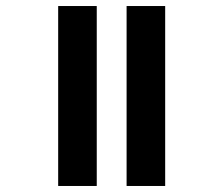

<svg xmlns="http://www.w3.org/2000/svg" viewBox="-20 -617 654 637"><path d="M400 0V-597H528V0ZM173 0V-597H301V0Z"/></svg>

Font: Noto Sans Gujarati UI SemiCondensed
Style: Bold
Weight: 700
Width: 4
Designer: Jelle Bosma - Monotype Design Team, Universal Thirst
Foundry: Monotype Imaging Inc.
Version: Version 2.106; ttfautohint (v1.8.4.7-5d5b)